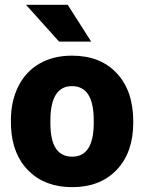

<svg xmlns="http://www.w3.org/2000/svg" viewBox="-20 -770 602 800"><path d="M25.4 -269Q25.4 -348.1 56.2 -409.9Q86.9 -471.7 144.5 -504.9Q202.1 -538.1 279.8 -538.1Q398.4 -538.1 466.8 -464.6Q535.2 -391.1 535.2 -264.6V-258.8Q535.2 -135.3 466.6 -62.7Q397.9 9.8 280.8 9.8Q168 9.8 99.6 -57.9Q31.2 -125.5 25.9 -241.2ZM189.9 -258.8Q189.9 -185.5 212.9 -151.4Q235.8 -117.2 280.8 -117.2Q368.7 -117.2 370.6 -252.4V-269Q370.6 -411.1 279.8 -411.1Q197.3 -411.1 190.4 -288.6ZM359.9 -596.7H226.1L88.4 -750H262.2Z"/></svg>

Font: Roboto
Style: Regular
Weight: 900
Designer: Google
Version: Version 2.001171; 2014